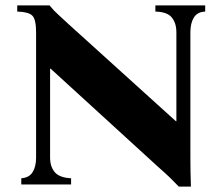

<svg xmlns="http://www.w3.org/2000/svg" viewBox="-20 -685 828 713"><path d="M644 8Q629 -8 613 -23.5Q597 -39 562 -70L168 -430H166V-100Q166 -66 183.5 -45.5Q201 -25 244 -23V0H59V-23Q88 -25 101 -45.5Q114 -66 114 -100V-565Q114 -614 99.5 -627.5Q85 -641 44 -642V-665H164Q179 -646 196 -631Q213 -616 235 -595L633 -235H635V-565Q635 -599 618 -620Q601 -641 557 -642V-665H742V-642Q713 -641 700 -620Q687 -599 687 -565V-100Q687 -72 687.5 -46.5Q688 -21 689 8Z"/></svg>

Font: Bona Nova
Style: Bold
Weight: 700
Designer: Mateusz Machalski
Foundry: Capitalics
Version: Version 4.001; ttfautohint (v1.8.3)